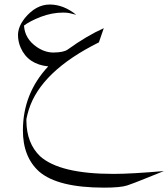

<svg xmlns="http://www.w3.org/2000/svg" viewBox="-20 -486 753 859"><path d="M60.5 -330.6 61.5 -342.8Q65.9 -370.6 84.5 -396L91.3 -405.3Q141.1 -465.8 202.6 -465.8Q202.6 -465.8 203.1 -465.8Q265.1 -465.3 320.8 -419.9L291 -427.2Q281.2 -429.7 262.2 -429.7Q211.9 -429.7 161.1 -410.2Q112.8 -391.1 87.4 -371.6Q90.8 -312.5 145 -275.4Q181.2 -251 218.8 -251Q219.2 -251 219.7 -251Q264.6 -251.5 282.7 -264.2Q367.7 -325.7 444.3 -359.9L422.4 -296.4Q162.1 -167 108.4 5.9Q102.1 26.4 98.1 46.4V55.2Q99.1 154.8 159.2 212.9Q247.1 292 487.8 292Q566.9 292 713.4 279.3Q678.7 293 628.9 313.2Q579.1 333.5 549.6 343.5Q520 353.5 445.8 353.5Q239.3 353.5 155.8 282.2Q82 216.3 82.5 96.2Q83 -68.4 195.8 -189Q105.5 -198.2 72.8 -272Q60.5 -299.3 60.5 -330.6Z"/></svg>

Font: AMoshref-Thulth
Style: Regular
Weight: 400
Designer: Ali Moshref
Foundry: Ali Moshref
Version: Version 0.1